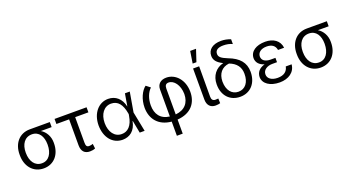

<svg xmlns="http://www.w3.org/2000/svg" viewBox="-58 -1534 4581 2497"><g transform="rotate(-20 2232.5 -285.0)"><path d="M59 -264V-258C58 -103 151 11 296 11C439 11 531 -99 530 -254V-260C531 -346 488 -421 424 -459H573V-529H296C148 -529 58 -416 59 -264ZM143 -258V-264C143 -375 197 -459 298 -459C396 -459 446 -376 446 -267V-262C446 -144 391 -59 296 -60C199 -59 143 -143 143 -258Z M1088 -546H645V-476H821V-117C821 -33 863 9 935 9C962 9 985 5 1009 -5L1001 -71C984 -65 969 -61 948 -61C918 -61 905 -77 905 -122V-476H1088Z M1387 12C1484 11 1564 -43 1589 -173H1592L1625 0H1693L1639 -273L1686 -546H1619L1590 -375H1589C1565 -487 1490 -553 1387 -553C1254 -553 1155 -437 1154 -271C1155 -104 1247 11 1387 12ZM1239 -272C1239 -395 1304 -482 1402 -482C1497 -482 1548 -412 1570 -291L1573 -275L1569 -252C1548 -121 1483 -61 1401 -62C1303 -61 1239 -148 1239 -272Z M2065 -436V-63C1940 -78 1881 -162 1881 -283C1881 -377 1914 -456 1963 -502L1905 -547C1845 -502 1795 -399 1795 -281C1796 -129 1884 -9 2065 8V204H2146V9C2335 -4 2425 -121 2425 -274C2425 -442 2318 -554 2193 -554C2113 -554 2065 -509 2065 -436ZM2146 -62V-419C2146 -461 2162 -484 2199 -484C2273 -484 2340 -399 2342 -274C2341 -153 2274 -74 2146 -62Z M2562 -546V-116C2562 -36 2606 7 2674 7C2702 7 2726 3 2739 -2L2737 -67C2731 -66 2718 -65 2697 -65C2663 -65 2645 -85 2645 -126L2646 -546ZM2579 -608H2631L2686 -774H2605Z M2840 -619C2840 -559 2875 -517 2953 -479L2954 -478C2848 -453 2780 -364 2780 -248V-242C2780 -91 2874 10 3016 10C3157 10 3250 -94 3251 -247V-252C3250 -377 3181 -461 3034 -516C2947 -551 2919 -576 2919 -617C2919 -667 2957 -694 3032 -694C3078 -694 3121 -686 3157 -668V-734C3116 -751 3071 -760 3026 -760C2910 -760 2840 -706 2840 -619ZM2863 -252V-257C2864 -364 2922 -436 3023 -447C3119 -411 3167 -346 3167 -256V-252C3168 -136 3109 -60 3016 -60C2923 -60 2864 -136 2863 -252Z M3337 -144C3338 -53 3429 10 3562 10C3684 10 3776 -53 3785 -159H3704C3692 -96 3646 -55 3557 -55C3471 -55 3420 -96 3420 -150C3419 -215 3482 -250 3550 -250H3616V-310H3550C3475 -310 3431 -342 3431 -396C3432 -449 3478 -488 3557 -488C3625 -488 3672 -460 3683 -395H3767C3756 -497 3672 -553 3561 -553C3435 -553 3348 -496 3347 -402C3348 -343 3386 -299 3455 -279C3381 -259 3338 -212 3337 -144Z M3893 -264V-258C3892 -103 3985 11 4130 11C4273 11 4365 -99 4364 -254V-260C4365 -346 4322 -421 4258 -459H4407V-529H4130C3982 -529 3892 -416 3893 -264ZM3977 -258V-264C3977 -375 4031 -459 4132 -459C4230 -459 4280 -376 4280 -267V-262C4280 -144 4225 -59 4130 -60C4033 -59 3977 -143 3977 -258Z"/></g></svg>

Font: Wafeq
Style: Regular
Weight: 400
Designer: Rasmus Andersson & Azza Alameddine
Foundry: Google & TypeTogether
Version: Version 3.000;FEAKit 1.0